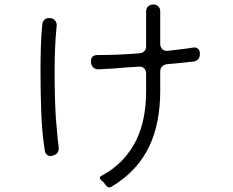

<svg xmlns="http://www.w3.org/2000/svg" viewBox="-20 -801 1040 858"><path d="M454 28Q452 25 449 21.5Q446 18 444 15L441 12L434 6L431 3Q420 -8 433 -15Q489 -45 527 -85.5Q565 -126 588.5 -174Q612 -222 622.5 -277.5Q633 -333 633 -394V-471Q633 -487 623.5 -496Q614 -505 599 -503L536 -499Q488 -494 451 -493L420 -491Q407 -491 398 -498.5Q389 -506 387 -519V-523Q385 -538 392.5 -546.5Q400 -555 415 -555Q463 -555 509.5 -557Q556 -559 604 -563Q617 -564 625 -572.5Q633 -581 633 -595V-750Q633 -764 642 -772.5Q651 -781 665 -781Q679 -781 687.5 -772.5Q696 -764 696 -750V-606Q696 -590 705.5 -581Q715 -572 731 -574Q748 -576 765 -578Q782 -580 798 -582Q810 -584 820.5 -585Q831 -586 841 -588Q855 -591 864 -584Q873 -577 873 -563V-557Q873 -545 865.5 -536.5Q858 -528 846 -526Q836 -525 824.5 -524Q813 -523 800 -521Q782 -519 763.5 -517.5Q745 -516 725 -514Q712 -512 704 -503.5Q696 -495 696 -482V-394Q696 -326 684.5 -264Q673 -202 647.5 -148Q622 -94 580.5 -48.5Q539 -3 479 33Q466 42 454 28ZM180 -129Q167 -213 164 -306.5Q161 -400 161 -485Q161 -537 162.5 -589Q164 -641 169 -693Q171 -707 180.5 -714.5Q190 -722 204 -720H206Q220 -718 227.5 -707.5Q235 -697 233 -683Q228 -633 226 -583.5Q224 -534 224 -484Q224 -415 226 -347Q228 -279 235 -211Q237 -191 238.5 -175Q240 -159 242 -145Q244 -131 238.5 -121Q233 -111 220 -107L217 -106Q203 -101 192.5 -107.5Q182 -114 180 -129Z"/></svg>

Font: Higure Gothic
Style: Regular
Weight: 400
Designer: Yoshimichi Ohira
Foundry: Positype
Version: Version 1.000